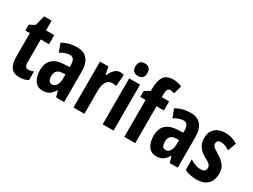

<svg xmlns="http://www.w3.org/2000/svg" viewBox="-53 -1367 2614 1980"><g transform="rotate(30 1254.0 -377.5)"><path d="M238.8 -104Q267.6 -104 299.8 -119.1V-15.1Q255.4 9.8 198.2 9.8Q127.4 9.8 96.2 -32.7Q64.9 -75.2 64.9 -163.1V-439H11.2V-508.8L75.2 -543L106 -662.1H194.8V-546.9H293V-439H194.8V-168Q194.8 -135.7 204.8 -119.9Q214.8 -104 238.8 -104Z M563 -557.1Q642.6 -557.1 684.3 -508.1Q726.1 -459 726.1 -361.8V0H630.9L609.9 -73.2H606.9Q582 -31.2 551.5 -10.7Q521 9.8 472.7 9.8Q427.2 9.8 399.2 -14.6Q371.1 -39.1 358.4 -78.1Q345.7 -117.2 345.7 -161.1Q345.7 -246.6 393.1 -290.5Q440.4 -334.5 527.8 -337.9L595.7 -340.8V-362.8Q595.7 -407.7 581.8 -429.9Q567.9 -452.1 536.1 -452.1Q488.3 -452.1 423.8 -414.1L387.7 -511.2Q463.9 -557.1 563 -557.1ZM595.7 -253.9 559.1 -252Q477.1 -247.6 477.1 -167Q477.1 -94.2 525.9 -94.2Q556.6 -94.2 576.2 -124Q595.7 -153.8 595.7 -204.1Z M1074.7 -557.1Q1095.2 -557.1 1119.6 -549.8L1107.9 -411.1Q1089.4 -418 1061.5 -418Q1016.1 -418 991.9 -380.4Q967.8 -342.8 967.8 -278.8V0H837.9V-546.9H938L956.5 -457H962.9Q978.5 -496.1 1007.3 -526.6Q1036.1 -557.1 1074.7 -557.1Z M1250 -762.2Q1320.8 -762.2 1320.8 -687Q1320.8 -613.8 1250 -613.8Q1178.7 -613.8 1178.7 -687Q1178.7 -762.2 1250 -762.2ZM1314.9 -546.9V0H1185.1V-546.9Z M1661.1 -439H1573.2V0H1442.9V-439H1379.9V-508.8L1442.9 -546.9V-564Q1442.9 -667.5 1475.6 -716.3Q1508.3 -765.1 1585 -765.1Q1613.8 -765.1 1637 -760Q1660.2 -754.9 1690.9 -743.2L1663.1 -645Q1649.4 -649.4 1637.2 -652.1Q1625 -654.8 1612.3 -654.8Q1591.3 -654.8 1582.3 -636.5Q1573.2 -618.2 1573.2 -573.2V-546.9H1661.1Z M1916 -557.1Q1995.6 -557.1 2037.4 -508.1Q2079.1 -459 2079.1 -361.8V0H1983.9L1962.9 -73.2H1960Q1935.1 -31.2 1904.5 -10.7Q1874 9.8 1825.7 9.8Q1780.3 9.8 1752.2 -14.6Q1724.1 -39.1 1711.4 -78.1Q1698.7 -117.2 1698.7 -161.1Q1698.7 -246.6 1746.1 -290.5Q1793.5 -334.5 1880.9 -337.9L1948.7 -340.8V-362.8Q1948.7 -407.7 1934.8 -429.9Q1920.9 -452.1 1889.2 -452.1Q1841.3 -452.1 1776.9 -414.1L1740.7 -511.2Q1816.9 -557.1 1916 -557.1ZM1948.7 -253.9 1912.1 -252Q1830.1 -247.6 1830.1 -167Q1830.1 -94.2 1878.9 -94.2Q1909.7 -94.2 1929.2 -124Q1948.7 -153.8 1948.7 -204.1Z M2481 -160.2Q2481 -76.7 2434.8 -33.4Q2388.7 9.8 2305.7 9.8Q2266.1 9.8 2230.2 2.2Q2194.3 -5.4 2162.6 -21V-147Q2189 -128.9 2223.6 -116Q2258.3 -103 2293.9 -103Q2350.6 -103 2350.6 -152.8Q2350.6 -173.3 2335.9 -190.7Q2321.3 -208 2268.6 -234.9Q2217.8 -262.7 2189.7 -302.7Q2161.6 -342.8 2161.6 -401.9Q2161.6 -474.1 2206.5 -515.6Q2251.5 -557.1 2329.6 -557.1Q2369.6 -557.1 2405 -546.1Q2440.4 -535.2 2474.6 -514.2L2439 -414.1Q2415.5 -429.7 2389.6 -440.4Q2363.8 -451.2 2336.9 -451.2Q2287.6 -451.2 2287.6 -408.2Q2287.6 -394 2293.5 -383.8Q2299.3 -373.5 2316.7 -361.1Q2334 -348.6 2367.7 -328.1Q2418 -298.8 2449.5 -261Q2481 -223.1 2481 -160.2Z"/></g></svg>

Font: Open Sans Condensed
Style: Bold
Weight: 700
Width: 3
Designer: Monotype Design Team
Foundry: Monotype Imaging Inc.
Version: Version 3.003; ttfautohint (v1.8.4)